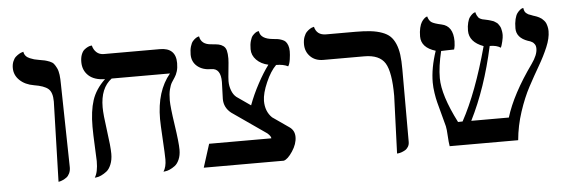

<svg xmlns="http://www.w3.org/2000/svg" viewBox="-42 -683 2432 818"><g transform="rotate(-5 1174.0 -274.0)"><path d="M179.2 5.9 189 -336.4Q189 -376 171.4 -391.1Q153.8 -406.2 110.8 -413.1Q73.2 -419.4 50.3 -441.4Q27.3 -463.4 27.3 -494.1Q27.3 -509.8 32.5 -522.2Q37.6 -534.7 45.2 -541.3Q52.7 -547.9 60.3 -552.2Q67.9 -556.6 73.2 -557.6L78.1 -559.1Q79.6 -548.8 85.9 -541.3Q92.3 -533.7 103.3 -529.3Q114.3 -524.9 121.3 -522.9Q128.4 -521 140.1 -519Q157.7 -516.1 166 -514.2Q174.3 -512.2 186.3 -507.6Q198.2 -502.9 203.9 -495.8Q209.5 -488.8 215.3 -477.1Q221.2 -465.3 223.4 -447.8Q225.6 -430.2 225.6 -406.2L232.4 -51.3Q232.4 -37.1 227.1 -25.9Q221.7 -14.6 213.9 -9Q206.1 -3.4 198 0.2Q189.9 3.9 184.6 4.9Z M681.6 -298.8Q681.6 -270 693.1 -193.1Q704.6 -116.2 704.6 -85.4Q704.6 -61.5 696.8 -43.7Q689 -25.9 677.7 -17.6Q666.5 -9.3 655.3 -4.4Q644 0.5 636.2 1L628.4 2Q641.1 -17.6 641.1 -49.3Q641.1 -70.3 637.2 -136Q633.3 -201.7 633.3 -222.7Q633.3 -341.8 692.4 -412.6H442.9Q394 -376 394 -293.9Q394 -263.2 403.8 -193.8Q413.6 -124.5 413.6 -93.3Q413.6 -67.4 405.5 -47.9Q397.5 -28.3 385.7 -19.3Q374 -10.3 362.3 -4.9Q350.6 0.5 342.8 1L334.5 2Q349.1 -20.5 349.1 -67.9Q349.1 -79.1 346.4 -130.9Q343.8 -182.6 343.8 -215.3Q343.8 -281.7 358.6 -327.6Q373.5 -373.5 414.6 -412.6Q369.1 -413.1 344.7 -435.5Q320.3 -458 320.3 -493.7Q320.3 -512.2 325.4 -525.6Q330.6 -539.1 338.1 -545.4Q345.7 -551.8 353.3 -555.4Q360.8 -559.1 366.2 -559.6L371.1 -560.1Q375.5 -542 387.7 -530.8Q399.9 -519.5 419.4 -519.5H658.7Q726.6 -519.5 726.6 -454.1Q726.6 -433.6 721.9 -418.7Q717.3 -403.8 710.7 -394.3Q704.1 -384.8 697.5 -374Q690.9 -363.3 686.3 -344.5Q681.6 -325.7 681.6 -298.8Z M1109.4 -188.5 1179.7 -139.6Q1201.7 -124.5 1201.7 -96.7Q1201.7 -66.9 1180.9 -35.6Q1160.2 -4.4 1143.1 0H800.8L832.5 -99.6H1098.6Q1098.6 -108.9 1083.5 -122.1L937.5 -223.6Q907.2 -247.6 907.2 -284.7L909.7 -357.4Q909.7 -415.5 870.1 -415.5Q832.5 -415.5 809.8 -434.6Q787.1 -453.6 787.1 -485.4Q787.1 -504.9 791.5 -519.5Q795.9 -534.2 802 -541.3Q808.1 -548.3 814.5 -552.7Q820.8 -557.1 825.2 -558.1L829.6 -559.1Q835.4 -523.9 878.4 -521Q898.4 -519.5 909.4 -517.3Q920.4 -515.1 929.7 -508.3Q939 -501.5 942.4 -488.5Q945.8 -475.6 945.8 -454.1Q945.8 -442.4 941.9 -406Q938 -369.6 938 -357.9Q938 -337.4 945.1 -318.4Q952.1 -299.3 965.3 -288.6L1024.9 -247.1Q1041.5 -292 1065.7 -336.9Q1089.8 -381.8 1113.3 -413.1Q1082 -419.9 1062.7 -439.7Q1043.5 -459.5 1043.5 -485.4Q1043.5 -505.9 1047.9 -521Q1052.2 -536.1 1058.3 -543Q1064.5 -549.8 1070.6 -554Q1076.7 -558.1 1081.1 -558.6L1085.4 -559.1Q1088.9 -525.4 1142.6 -520.5Q1155.3 -519.5 1162.8 -518.3Q1170.4 -517.1 1180.4 -513.4Q1190.4 -509.8 1195.8 -503.9Q1201.2 -498 1205.1 -487.5Q1209 -477.1 1209 -462.4Q1209 -448.2 1206.1 -428Q1203.1 -407.7 1196.8 -398.9Q1176.8 -409.2 1146 -409.2Q1121.6 -385.3 1101.6 -339.4Q1081.5 -293.5 1081.1 -261.2Q1081.1 -215.8 1109.4 -188.5Z M1626.5 11.7 1635.7 -234.4Q1635.7 -335.9 1612.1 -374.5Q1588.4 -413.1 1523.4 -413.1H1348.6Q1314 -413.1 1293 -434.1Q1272 -455.1 1272 -486.8Q1272 -504.4 1277.1 -518.1Q1282.2 -531.7 1289.3 -538.8Q1296.4 -545.9 1303.5 -550.3Q1310.5 -554.7 1315.9 -555.7L1320.8 -557.1Q1329.6 -520.5 1369.6 -520.5H1495.6Q1533.2 -520.5 1560.1 -517.3Q1586.9 -514.2 1608.4 -506.3Q1629.9 -498.5 1642.8 -486.1Q1655.8 -473.6 1664.6 -453.1Q1673.3 -432.6 1676.8 -406.5Q1680.2 -380.4 1680.2 -343.8V-33.2Q1680.2 -21.5 1674.6 -12.5Q1668.9 -3.4 1661.1 1Q1653.3 5.4 1645.5 8.1Q1637.7 10.7 1632.3 11.2Z M2314.9 -451.7Q2314.9 -421.4 2299.3 -384.3Q2283.7 -347.2 2260.5 -307.4Q2237.3 -267.6 2213.6 -223.4Q2189.9 -179.2 2170.4 -120.1Q2150.9 -61 2145.5 0H1852.5Q1849.6 -16.1 1848.1 -44.7Q1846.7 -73.2 1843.8 -85.9Q1838.4 -106.9 1829.3 -140.4Q1820.3 -173.8 1815.9 -190.7Q1811.5 -207.5 1807.9 -231.4Q1804.2 -255.4 1804.2 -276.4Q1804.2 -337.9 1828.6 -410.2Q1767.6 -428.7 1767.6 -476.6Q1767.6 -497.1 1771.5 -513.2Q1775.4 -529.3 1780.8 -537.6Q1786.1 -545.9 1791.7 -551Q1797.4 -556.2 1801.3 -557.6L1805.2 -559.1Q1810.1 -541 1820.8 -533.7Q1831.5 -526.4 1863.3 -519.5Q1912.1 -509.3 1912.1 -443.8Q1912.1 -424.8 1907.2 -408.7Q1892.1 -408.7 1875.5 -408Q1858.9 -407.2 1851.6 -407.2Q1835.9 -341.8 1835.9 -292.5Q1835.9 -219.2 1897 -99.6L1916.5 -100.1Q1981 -217.8 2033.7 -412.1Q1973.1 -434.6 1973.1 -483.4Q1973.1 -502.9 1977.1 -518.1Q1981 -533.2 1986.6 -540.5Q1992.2 -547.9 1997.8 -552.5Q2003.4 -557.1 2007.3 -558.1L2011.2 -559.1Q2012.7 -551.3 2015.9 -545.2Q2019 -539.1 2021.7 -535.9Q2024.4 -532.7 2029.5 -530Q2034.7 -527.3 2037.6 -526.6Q2040.5 -525.9 2046.6 -524.7Q2052.7 -523.4 2054.7 -522.9Q2055.7 -522.9 2062.5 -521.2Q2069.3 -519.5 2071 -518.8Q2072.8 -518.1 2079.3 -516.1Q2085.9 -514.2 2088.1 -512.5Q2090.3 -510.7 2095.7 -507.6Q2101.1 -504.4 2103.5 -501Q2106 -497.6 2109.4 -492.4Q2112.8 -487.3 2114.5 -481.7Q2116.2 -476.1 2117.4 -468.5Q2118.7 -460.9 2118.7 -452.1Q2118.7 -442.4 2114.5 -424.8Q2110.4 -407.2 2106.4 -398.9Q2089.4 -410.6 2059.6 -410.6Q2021 -233.4 1953.6 -99.6H2114.3Q2144 -197.3 2231 -318.8Q2256.8 -355 2256.8 -381.8Q2256.8 -387.7 2255.6 -392.6Q2254.4 -397.5 2251.7 -401.1Q2249 -404.8 2246.6 -407.2Q2244.1 -409.7 2240.2 -411.6Q2236.3 -413.6 2234.4 -414.6Q2232.4 -415.5 2228.5 -416.7Q2224.6 -418 2224.1 -418Q2175.3 -435.1 2175.3 -475.6Q2175.3 -498 2179.4 -514.9Q2183.6 -531.7 2189.7 -539.8Q2195.8 -547.9 2201.9 -552.7Q2208 -557.6 2212.4 -558.6L2216.3 -559.1Q2217.3 -551.3 2219.7 -545.4Q2222.2 -539.6 2227.8 -535.6Q2233.4 -531.7 2235.4 -530.5Q2237.3 -529.3 2246.6 -526.4L2255.4 -522.9Q2255.9 -522.9 2262 -520.8Q2268.1 -518.6 2271 -517.6Q2273.9 -516.6 2280.5 -513.2Q2287.1 -509.8 2291 -506.6Q2294.9 -503.4 2300 -497.8Q2305.2 -492.2 2307.9 -486.1Q2310.5 -480 2312.7 -470.9Q2314.9 -461.9 2314.9 -451.7Z"/></g></svg>

Font: Libertinage
Style: l
Weight: 400
Designer: OSP
Foundry: OSP
Version: Version 1.0; 2008; OFL relea